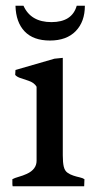

<svg xmlns="http://www.w3.org/2000/svg" viewBox="-20 -646 328 666"><path d="M23.9 0Q22.9 -3.9 22.9 -8.8V-24.4Q30.8 -28.8 44.9 -32.7Q59.1 -36.6 73.2 -43Q106.9 -58.6 106.9 -88.4V-345.2Q98.6 -359.4 78.6 -366Q58.6 -372.6 48.3 -376.2Q38.1 -379.9 32.7 -386.2Q32.7 -393.6 33.7 -403.3L168.9 -442.4L197.8 -445.3V-107.4Q197.8 -82 201.2 -67.9Q204.6 -53.7 213.9 -47.1Q223.1 -40.5 234.4 -36.9Q245.6 -33.2 256.6 -30.8Q267.6 -28.3 272.9 -24.4Q272.9 -12.7 272 0ZM61.5 -626Q86.9 -569.3 158.4 -569.3Q230 -569.3 246.1 -626H274.4Q274.4 -570.8 242.7 -538.1Q210.9 -505.4 153.3 -505.4Q95.7 -505.4 65.4 -537.1Q35.2 -568.8 33.7 -626Z"/></svg>

Font: RadleyRegular
Style: Regular
Weight: 400
Designer: vernon adams
Foundry: vernon adams
Version: Version 1.000;PS 001.001;hotconv 1.0.56